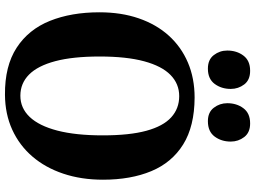

<svg xmlns="http://www.w3.org/2000/svg" viewBox="-147 -869 1027 773"><g transform="rotate(90 366.5 -482.5)"><path d="M361.5 11Q246 12 172.2 -36Q98.5 -84 64 -170Q29.5 -256 29.5 -369.5Q29.5 -457 53.8 -527.5Q78 -598 123.2 -648.2Q168.5 -698.5 231.8 -725.5Q295 -752.5 373 -752.5Q488.5 -752 561.5 -706.5Q634.5 -661 669 -578.2Q703.5 -495.5 703.5 -383.5Q703.5 -296 679.2 -223.8Q655 -151.5 610 -99.2Q565 -47 502 -18.2Q439 10.5 361.5 11ZM365.5 -51Q415 -51 450.8 -88.5Q486.5 -126 505.8 -200Q525 -274 525 -382.5Q525 -490.5 506.5 -558.2Q488 -626 452.5 -658.2Q417 -690.5 367 -690.5Q317.5 -690.5 281.8 -655.5Q246 -620.5 226.8 -549.5Q207.5 -478.5 207.5 -370Q207.5 -262.5 226.2 -191.8Q245 -121 280.2 -86Q315.5 -51 365.5 -51ZM256 -806Q220 -806 201.8 -829.8Q183.5 -853.5 183.5 -884Q183.5 -922 203.8 -949Q224 -976 264.5 -976H265.5Q302 -976 320 -952.2Q338 -928.5 338 -898Q338 -860.5 317.8 -833.2Q297.5 -806 257 -806ZM467.5 -806Q432 -806 413.8 -829.8Q395.5 -853.5 395.5 -884Q395.5 -922 415.8 -949Q436 -976 476.5 -976H477.5Q513.5 -976 531.8 -952.2Q550 -928.5 550 -898Q550 -860.5 529.8 -833.2Q509.5 -806 468.5 -806Z"/></g></svg>

Font: Merriweather 24pt ExtraBold
Style: Regular
Weight: 800
Version: Version 2.100